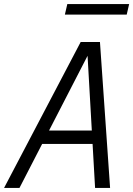

<svg xmlns="http://www.w3.org/2000/svg" viewBox="-49 -927 657 947"><path d="M-29 0 349 -720H418L47 0ZM420 0 379 -720H444L494 0ZM144 -283H446L432 -217H130ZM271 -855 283 -907H588L576 -855Z"/></svg>

Font: Instrument Sans SemiCondensed
Style: Italic
Weight: 400
Width: 4
Italic angle: -13°
Designer: Rodrigo Fuenzalida
Foundry: fragTYPE
Version: Version 1.000;gftools[0.9.28]